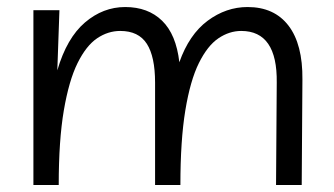

<svg xmlns="http://www.w3.org/2000/svg" viewBox="-20 -526 949 546"><path d="M75 0V-497H149L143 -326Q170 -418 221.5 -462Q273 -506 336 -506Q401 -506 441 -467Q481 -428 490 -349Q518 -428 570.5 -467Q623 -506 684 -506Q760 -506 800.5 -453Q841 -400 840 -300L838 0H765L767 -291Q769 -438 666 -438Q632 -438 601 -417Q570 -396 545.5 -346.5Q521 -297 507 -212Q493 -127 493 0H421V-291Q421 -365 397.5 -401.5Q374 -438 322 -438Q287 -438 256 -417Q225 -396 200.5 -346.5Q176 -297 161.5 -212Q147 -127 147 0Z"/></svg>

Font: LivvicRegular
Style: Regular
Weight: 400
Designer: Jacques Le Bailly, Baron von Fonthausen
Version: Version 1.001; ttfautohint (v1.8.2)